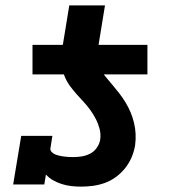

<svg xmlns="http://www.w3.org/2000/svg" viewBox="-20 -687 640 715"><path d="M101 -410V-520H214L238 -667H371L347 -520H529V-410ZM282 8Q264 8 246 6Q228 4 210.5 -1.5Q193 -7 178 -15.5Q163 -24 151 -37L145 0H29L59 -181H175L168 -136Q166 -128 172 -121.5Q178 -115 185.5 -112Q193 -109 201.5 -107Q210 -105 218.5 -104Q227 -103 235.5 -102.5Q244 -102 252 -102Q268 -102 284 -104.5Q300 -107 315 -114.5Q330 -122 340 -136Q350 -150 353 -166Q356 -187 351 -206.5Q346 -226 337 -243.5Q328 -261 316.5 -277Q305 -293 292 -307Q279 -321 266 -335.5Q253 -350 241.5 -365.5Q230 -381 222 -399.5Q214 -418 210.5 -437.5Q207 -457 208.5 -478Q210 -499 214 -520H347Q343 -498 343.5 -476Q344 -454 352 -435.5Q360 -417 373 -401.5Q386 -386 399 -370.5Q412 -355 424.5 -339Q437 -323 447.5 -305.5Q458 -288 466 -269.5Q474 -251 479 -230Q484 -209 485 -188Q486 -167 483 -145Q479 -122 470 -101Q461 -80 446.5 -61.5Q432 -43 412.5 -28.5Q393 -14 371 -6Q349 2 326.5 5Q304 8 282 8Z"/></svg>

Font: Iosevka Etoile XBdObl
Style: Regular
Weight: 800
Italic angle: -9°
Designer: Belleve Invis
Foundry: Belleve Invis
Version: Version 15.5.2; ttfautohint (v1.8.4)